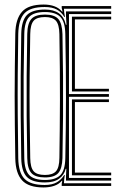

<svg xmlns="http://www.w3.org/2000/svg" viewBox="-20 -827 537 854"><path d="M173.5 6.8Q107 6.8 78.1 -25Q49.2 -56.8 48 -122.8Q46.8 -202.5 46 -269.4Q45.2 -336.2 45.2 -399.4Q45.2 -462.5 46 -529.6Q46.8 -596.8 48 -677Q49.2 -742.5 77.8 -774.6Q106.2 -806.8 174 -806.8Q229.8 -806.8 256 -775.5H258.2L254.5 -791.5V-800H474.5V-788.2H264.5L265.5 -771.5L269 -751.8H266Q253.2 -773.5 232.6 -784.6Q212 -795.8 178.5 -795.8Q115.2 -795.8 89 -768.1Q62.8 -740.5 61.2 -676.5Q59.5 -582.8 58.9 -495.6Q58.2 -408.5 58.9 -318Q59.5 -227.5 61.2 -123Q62.5 -58.5 89.2 -31.4Q116 -4.2 178.2 -4.2Q211.8 -4.2 232.5 -16.1Q253.2 -28 265.5 -48.5H268.2L265.5 -28.8L264.5 -11.8H474.5V0H254.5V-10.2L257 -22.8H255Q241.8 -7.5 220.8 -0.4Q199.8 6.8 173.5 6.8ZM180 -15.5Q123.5 -15.5 99.6 -40Q75.8 -64.5 74.5 -123Q72.8 -222.8 72.1 -311.9Q71.5 -401 72.1 -489.6Q72.8 -578.2 74.5 -676.5Q75.8 -735.2 99.6 -759.9Q123.5 -784.5 180 -784.5Q258.2 -784.5 272.8 -716.8H275.8L273.5 -755.8V-776.2H474.5V-764.5H286.8V-408.5H464.5V-396.5H286.8V-35.5H474.5V-23.8H273.5V-43.5L275 -76.2H272.2Q265.8 -49 242.9 -32.2Q220 -15.5 180 -15.5ZM180 -26.5Q226 -26.5 247.8 -47.5Q269.5 -68.5 270.5 -123.8Q273.2 -257 273.4 -394.2Q273.5 -531.5 270.5 -675.5Q269.5 -731 247.9 -752.2Q226.2 -773.5 180 -773.5Q130.2 -773.5 109.6 -751.5Q89 -729.5 88 -676Q85.8 -575.8 85.1 -487.1Q84.5 -398.5 85.2 -310.5Q86 -222.5 88 -123.8Q89 -70.8 109.6 -48.6Q130.2 -26.5 180 -26.5ZM180 -37.8Q137.5 -37.8 119.9 -57Q102.2 -76.2 101.2 -123.8Q99.2 -222 98.6 -310.9Q98 -399.8 98.6 -488.6Q99.2 -577.5 101.2 -676Q102.2 -723.8 119.9 -743Q137.5 -762.2 180 -762.2Q222.2 -762.2 239.4 -742.4Q256.5 -722.5 257.8 -675.2Q259.8 -576.5 260.4 -488Q261 -399.5 260.4 -311.1Q259.8 -222.8 257.8 -124.5Q256.5 -77.2 239.4 -57.5Q222.2 -37.8 180 -37.8ZM300 -420.2V-752.8H474.5V-740.8H313.2V-432H464.5V-420.2ZM180 -48.8Q214 -48.8 228.9 -65.1Q243.8 -81.5 244.2 -125Q246.2 -250.8 246.6 -382Q247 -513.2 244.2 -674.8Q243.5 -718.2 228.6 -734.8Q213.8 -751.2 180 -751.2Q144 -751.2 129.6 -734.5Q115.2 -717.8 114.5 -675.8Q112.5 -577 111.8 -488.5Q111 -400 111.8 -311.4Q112.5 -222.8 114.5 -124Q115.2 -82 129.6 -65.4Q144 -48.8 180 -48.8ZM300 -47.2V-384.8H464.5V-373H313.2V-59.2H474.5V-47.2Z"/></svg>

Font: Big Shoulders Inline Display
Style: Regular
Weight: 400
Designer: Patric King
Foundry: XO Type Co
Version: Version 1.000